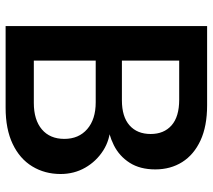

<svg xmlns="http://www.w3.org/2000/svg" viewBox="-56 -684 740 667"><g transform="rotate(90 313.5 -350.0)"><path d="M70 0V-700H345Q418 -700 467.5 -677Q517 -654 542.5 -613.5Q568 -573 568 -520Q568 -467 545 -431Q522 -395 484 -376Q446 -357 403 -353L418 -364Q465 -363 502.5 -339Q540 -315 562 -276.5Q584 -238 584 -191Q584 -136 557.5 -92.5Q531 -49 479.5 -24.5Q428 0 354 0ZM190 -98H337Q396 -98 429 -126Q462 -154 462 -204Q462 -254 428 -283.5Q394 -313 335 -313H190ZM190 -404H328Q385 -404 415 -430.5Q445 -457 445 -504Q445 -550 415 -576.5Q385 -603 326 -603H190Z"/></g></svg>

Font: DM Sans 16pt SemiBold
Style: Regular
Weight: 600
Version: Version 4.004;gftools[0.9.30]